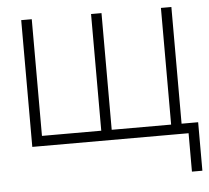

<svg xmlns="http://www.w3.org/2000/svg" viewBox="-50 -569 845 778"><g transform="rotate(-5 373.0 -180.0)"><path d="M64 -515.6H106.9V-41H348.1V-515.6H390.6V-41H632.3V-515.6H674.8V0H64ZM699.7 156.2V0H652.3V-41H742.2V156.2Z"/></g></svg>

Font: Inter Display ExtraLight
Style: Regular
Weight: 200
Designer: Rasmus Andersson
Foundry: rsms
Version: Version 4.000;git-a52131595